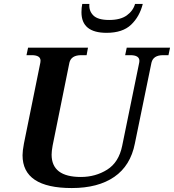

<svg xmlns="http://www.w3.org/2000/svg" viewBox="-20 -941 880 971"><path d="M392 -879Q392 -902 396 -921H432Q429 -886 452 -863Q475 -840 532 -840Q589 -840 621 -863Q653 -886 663 -921H702Q686 -857 643 -816Q600 -775 519 -775Q392 -775 392 -879ZM94 -156Q94 -178 101 -215L184 -624Q185 -628 185 -634Q185 -662 140 -662H114L122 -700H425L418 -662H391Q340 -662 331 -624L246 -204Q241 -176 241 -159Q241 -46 389 -46Q463 -46 522 -83Q581 -120 598 -204L684 -624Q685 -627 685 -633Q685 -662 639 -662H613L621 -700H840L832 -662H805Q755 -662 746 -624L662 -215Q640 -103 558 -46.5Q476 10 343 10Q94 10 94 -156Z"/></svg>

Font: Taviraj SemiBold
Style: Italic
Weight: 600
Italic angle: -12°
Designer: Katatrad Team
Foundry: CadsonDemak
Version: Version 1.001